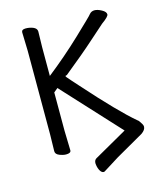

<svg xmlns="http://www.w3.org/2000/svg" viewBox="-127 -803 884 1058"><g transform="rotate(-15 315.0 -274.0)"><path d="M332 164Q321 164 312.5 150Q304 136 301 116L300 106Q300 89 312 81L502 -27L205 -349L182 -330V-111L185 1Q185 17 157 17Q140 17 119 8.5Q98 0 98 -17L100 -112V-589L97 -695Q97 -711 119 -711.5Q141 -712 162 -704Q184 -695 184 -677L182 -588V-424Q285 -505 380 -595Q427 -640 453.5 -665.5Q480 -691 484 -697Q495 -710 513 -710Q530 -710 553 -697.5Q576 -685 576 -670Q576 -657 535 -628Q516 -612 451.5 -554Q387 -496 273 -404Q260 -404 268.5 -394Q277 -384 291.5 -367.5Q306 -351 326 -329Q495 -139 585 -63Q592 -60 606 -36Q611 -28 611 -20Q611 -2 587 15L428 106L337 163Z"/></g></svg>

Font: LXGW WenKai Medium
Style: Regular
Weight: 500
Designer: LXGW / Fontworks Inc.
Foundry: LXGW / Fontworks Inc.
Version: Version 1.501; October 10, 2024